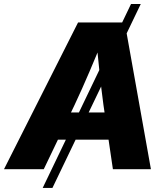

<svg xmlns="http://www.w3.org/2000/svg" viewBox="-52 -839 824 952"><path d="M646 -819.3 208 92.8H159.7L597.7 -819.3ZM-32.2 0 335 -727.5H566.4L696.3 0H507.8L460.9 -318.8Q450.2 -398.4 441.2 -483.6Q432.1 -568.8 423.8 -664.6H467.8Q428.2 -569.3 391.8 -484.1Q355.5 -398.9 317.9 -318.8L165 0ZM160.6 -146.5 183.1 -281.2H574.7L552.2 -146.5Z"/></svg>

Font: Inter 24pt ExtraBold
Style: Italic
Weight: 800
Italic angle: -9.3988°
Designer: Rasmus Andersson
Foundry: rsms
Version: Version 4.001;git-66647c0bb